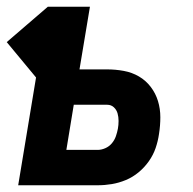

<svg xmlns="http://www.w3.org/2000/svg" viewBox="-53 -550 573 570"><path d="M1 0 54 -320 -33 -425 89 -530H214L183 -344H265Q290 -344 314.5 -339.5Q339 -335 359.5 -323Q380 -311 394.5 -292Q409 -273 416 -250Q423 -227 423 -202Q423 -177 419 -152Q416 -131 409 -110.5Q402 -90 389 -71.5Q376 -53 358.5 -38.5Q341 -24 320.5 -15.5Q300 -7 279 -3.5Q258 0 237 0ZM144 -105H237Q248 -105 259.5 -110Q271 -115 279 -124.5Q287 -134 291 -145.5Q295 -157 297 -168Q299 -179 299 -191Q299 -203 296 -213.5Q293 -224 285 -231.5Q277 -239 265 -239H166Z"/></svg>

Font: Iosevka Curly XBdObl
Style: Regular
Weight: 800
Italic angle: -9°
Monospace: yes
Designer: Belleve Invis
Foundry: Belleve Invis
Version: Version 11.1.0; ttfautohint (v1.8.3)